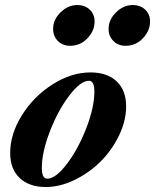

<svg xmlns="http://www.w3.org/2000/svg" viewBox="-20 -733 617 764"><path d="M479.5 -550.8Q450.2 -550.8 431.2 -569.8Q412.1 -588.9 412.1 -617.7Q412.1 -654.8 441.7 -683.8Q471.2 -712.9 507.8 -712.9Q538.6 -712.9 557.9 -694.6Q577.1 -676.3 577.1 -647.5Q577.1 -610.8 548.8 -580.8Q520.5 -550.8 479.5 -550.8ZM258.8 -550.8Q229.5 -550.8 210.4 -569.8Q191.4 -588.9 191.4 -617.7Q191.4 -654.8 220.9 -683.8Q250.5 -712.9 287.1 -712.9Q317.9 -712.9 337.2 -694.6Q356.4 -676.3 356.4 -647.5Q356.4 -610.8 328.1 -580.8Q299.8 -550.8 258.8 -550.8ZM162.1 11.2Q96.7 11.2 58.6 -24.4Q20.5 -60.1 20.5 -124Q20.5 -200.2 67.6 -275.1Q114.7 -350.1 189.5 -397.5Q264.2 -444.8 339.8 -444.8Q406.7 -444.8 444.3 -409.2Q481.9 -373.5 481.9 -309.6Q481.9 -252.4 453.6 -193.8Q425.3 -135.3 380.6 -90.6Q335.9 -45.9 277.3 -17.3Q218.8 11.2 162.1 11.2ZM168 -22Q201.7 -22 246.6 -81.3Q291.5 -140.6 323.5 -223.4Q355.5 -306.2 355.5 -368.7Q355.5 -411.6 334 -411.6Q300.3 -411.6 255.4 -352.3Q210.4 -293 178.5 -210.2Q146.5 -127.4 146.5 -64.9Q146.5 -22 168 -22Z"/></svg>

Font: Elstob ExtraBold
Style: Italic
Weight: 800
Italic angle: -20°
Designer: Peter S. Baker
Version: Version 1.015